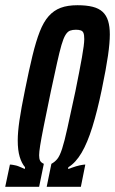

<svg xmlns="http://www.w3.org/2000/svg" viewBox="-35 -716 441 736"><path d="M-15 0 3 -85H7Q10 -85 14.5 -84Q19 -83 24.5 -82Q30 -81 36 -78.5Q42 -76 48 -73.5Q54 -71 60 -68L61 -75Q48 -90 40.5 -115Q33 -140 33 -178Q33 -209 39.5 -254Q46 -299 61 -372Q76 -447 89.5 -502.5Q103 -558 117.5 -595Q132 -632 151.5 -654Q171 -676 197.5 -686Q224 -696 262 -696Q296 -696 320 -690Q344 -684 358.5 -670.5Q373 -657 379.5 -635.5Q386 -614 386 -584Q386 -552 379 -503Q372 -454 355 -372Q338 -290 319 -229Q300 -168 277.5 -130Q255 -92 227 -75L226 -68Q234 -71 241.5 -73.5Q249 -76 256.5 -78.5Q264 -81 270 -82Q276 -83 280.5 -84Q285 -85 288 -85H292L275 0H144L162 -88Q175 -95 184.5 -106.5Q194 -118 203 -145.5Q212 -173 223.5 -225.5Q235 -278 254 -366Q270 -445 279 -495.5Q288 -546 288 -566Q288 -582 285 -589.5Q282 -597 274.5 -599.5Q267 -602 256 -602Q243 -602 233.5 -598.5Q224 -595 216 -582Q208 -569 200.5 -543Q193 -517 183.5 -474Q174 -431 160 -366Q143 -284 133 -234Q123 -184 119 -158.5Q115 -133 115 -121Q115 -108 118.5 -100.5Q122 -93 133 -88L115 0Z"/></svg>

Font: Saira UltraCondensed
Style: Bold Italic
Weight: 700
Width: 1
Italic angle: -12°
Designer: Hector Gatti with collaboration of the Omnibus-Type team
Foundry: Omnibus-Type
Version: Version 1.101